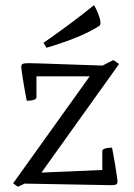

<svg xmlns="http://www.w3.org/2000/svg" viewBox="-20 -700 509 732"><path d="M48 12 30 -1 322 -409H119V-330Q119 -323 111 -320Q103 -317 94.5 -316.5Q86 -316 82 -316Q82 -316 78.5 -333.5Q75 -351 71 -375.5Q67 -400 64 -420.5Q61 -441 61 -447Q62 -455 68 -457Q74 -459 85 -459Q87 -459 98 -459Q109 -459 138.5 -458Q168 -457 224 -455Q280 -453 371 -450L412 -471L434 -456L138 -42L370 -52V-123Q370 -130 378 -133Q386 -136 395 -136.5Q404 -137 407 -137Q407 -137 410.5 -119.5Q414 -102 418 -77.5Q422 -53 425 -32.5Q428 -12 428 -6Q427 2 421 4Q415 6 404 6L74 0ZM157 -518 146 -537Q146 -537 174 -556.5Q202 -576 246.5 -609Q291 -642 338 -680Q341 -677 347 -664.5Q353 -652 358 -637.5Q363 -623 363 -613Q363 -604 358 -601Q325 -580 285 -563Q245 -546 210 -534.5Q175 -523 157 -518Z"/></svg>

Font: Mate
Style: Regular
Weight: 400
Designer: Eduardo Rodriguez Tunni
Foundry: Eduardo Rodriguez Tunni
Version: Version 1.003; ttfautohint (v1.8.4.7-5d5b);gftools[0.9.24]